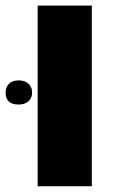

<svg xmlns="http://www.w3.org/2000/svg" viewBox="-66 -652 408 672"><path d="M65.9 0V-632.3H255.4V0ZM-1 -286.1Q-46.4 -286.1 -46.4 -328.1Q-46.4 -348.1 -33.9 -359.4Q-21.5 -370.6 -0.5 -370.6Q21 -370.6 33.7 -358.9Q46.4 -347.2 46.4 -328.1Q46.4 -309.1 33.7 -297.6Q21 -286.1 -1 -286.1Z"/></svg>

Font: Open Sans ExtraBold
Style: Regular
Weight: 800
Designer: Monotype Design Team
Foundry: Monotype Imaging Inc.
Version: Version 3.003; ttfautohint (v1.8.4)